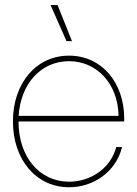

<svg xmlns="http://www.w3.org/2000/svg" viewBox="-20 -748 552 775"><path d="M258.8 7.8C359.4 7.8 448.7 -56.2 472.7 -154.3H449.2C426.8 -68.8 346.2 -14.6 258.8 -14.6C139.2 -14.6 54.7 -115.2 54.7 -257.8H481.4V-269.5C481.4 -413.6 391.1 -523.4 258.8 -523.4C125.5 -523.4 32.2 -411.6 32.2 -257.8C32.2 -104 125.5 7.8 258.8 7.8ZM248.5 -582H270.5L212.4 -727.5H184.1ZM55.2 -280.3C63.5 -410.6 145.5 -501 258.8 -501C371.6 -501 456.5 -409.2 458.5 -280.3Z"/></svg>

Font: Raveo Display Display Thin
Style: Regular
Weight: 100
Designer: Jakub Foglar, Rasmus Andersson (Inter)
Foundry: Jakubfoglar.com
Version: Version 1.100;Glyphs 3.2.3 (3260)